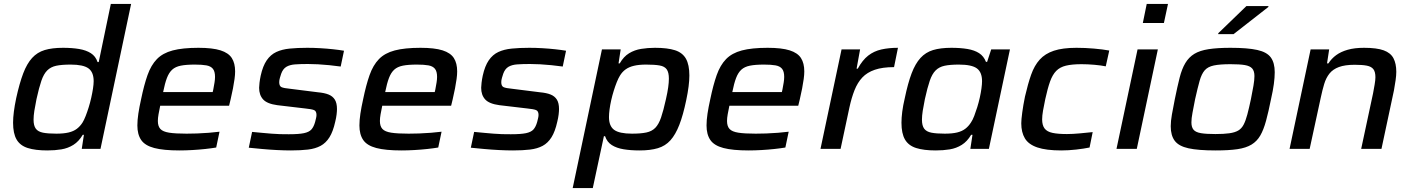

<svg xmlns="http://www.w3.org/2000/svg" viewBox="-20 -763 7240 984"><path d="M223 8Q161 8 122 -4.5Q83 -17 65 -48Q47 -79 47 -134Q47 -159 51 -190.5Q55 -222 63 -260Q80 -337 99 -387Q118 -437 144.5 -466Q171 -495 209 -506.5Q247 -518 303 -518Q349 -518 385 -512Q421 -506 445.5 -490.5Q470 -475 480 -445H486L548 -743H652L495 0H399L410 -72H404Q384 -38 356 -20.5Q328 -3 294.5 2.5Q261 8 223 8ZM269 -78Q306 -78 331.5 -84Q357 -90 374 -103Q391 -116 403 -135Q411 -148 419 -168.5Q427 -189 434.5 -213Q442 -237 447.5 -261.5Q453 -286 456.5 -308.5Q460 -331 460 -347Q460 -393 433.5 -412.5Q407 -432 342 -432Q296 -432 268 -426Q240 -420 222 -402Q204 -384 192 -349Q180 -314 167 -255Q160 -221 156 -195Q152 -169 152 -150Q152 -119 163.5 -103.5Q175 -88 200.5 -83Q226 -78 269 -78Z M900 8Q818 8 770.5 -4.5Q723 -17 703.5 -45.5Q684 -74 684 -120Q684 -147 689 -180.5Q694 -214 703 -254Q718 -327 736 -378Q754 -429 784 -460Q814 -491 865 -504.5Q916 -518 997 -518Q1069 -518 1110 -505Q1151 -492 1168 -465.5Q1185 -439 1185 -397Q1185 -380 1182 -358Q1179 -336 1174 -310Q1169 -284 1162 -254L1154 -221H801Q796 -197 792.5 -177.5Q789 -158 789 -143Q789 -116 802 -102Q815 -88 847 -83Q879 -78 936 -78Q960 -78 990 -79Q1020 -80 1050.5 -82.5Q1081 -85 1105 -88L1088 -7Q1065 -3 1032.5 0.5Q1000 4 965.5 6Q931 8 900 8ZM816 -291H1070L1073 -304Q1077 -325 1079.5 -340.5Q1082 -356 1082 -369Q1082 -397 1071 -410.5Q1060 -424 1037.5 -428Q1015 -432 979 -432Q934 -432 906.5 -426.5Q879 -421 862.5 -406Q846 -391 835.5 -363.5Q825 -336 816 -291Z M1471 8Q1438 8 1399 6Q1360 4 1322.5 0.5Q1285 -3 1255 -6L1272 -87Q1301 -84 1325 -82Q1349 -80 1371 -78Q1393 -76 1415 -75.5Q1437 -75 1460 -75Q1511 -75 1537.5 -80.5Q1564 -86 1576 -99.5Q1588 -113 1595 -138Q1598 -150 1600 -158.5Q1602 -167 1602 -174Q1602 -194 1589 -199Q1576 -204 1545 -207L1401 -224Q1349 -231 1328.5 -253.5Q1308 -276 1308 -313Q1308 -322 1310 -339Q1312 -356 1316 -375Q1327 -425 1347 -454Q1367 -483 1396 -496.5Q1425 -510 1464.5 -514Q1504 -518 1555 -518Q1587 -518 1621.5 -516Q1656 -514 1688 -510.5Q1720 -507 1743 -503L1726 -422Q1697 -426 1667.5 -429Q1638 -432 1610 -433.5Q1582 -435 1558 -435Q1520 -435 1492.5 -433Q1465 -431 1447.5 -420.5Q1430 -410 1421 -385Q1418 -376 1414.5 -364Q1411 -352 1411 -342Q1411 -322 1422.5 -316.5Q1434 -311 1467 -308L1610 -290Q1643 -287 1664 -278.5Q1685 -270 1696 -252.5Q1707 -235 1707 -204Q1707 -193 1705 -176Q1703 -159 1698 -139Q1687 -89 1668.5 -59.5Q1650 -30 1623 -15.5Q1596 -1 1558.5 3.5Q1521 8 1471 8Z M2038 8Q1956 8 1908.5 -4.5Q1861 -17 1841.5 -45.5Q1822 -74 1822 -120Q1822 -147 1827 -180.5Q1832 -214 1841 -254Q1856 -327 1874 -378Q1892 -429 1922 -460Q1952 -491 2003 -504.5Q2054 -518 2135 -518Q2207 -518 2248 -505Q2289 -492 2306 -465.5Q2323 -439 2323 -397Q2323 -380 2320 -358Q2317 -336 2312 -310Q2307 -284 2300 -254L2292 -221H1939Q1934 -197 1930.5 -177.5Q1927 -158 1927 -143Q1927 -116 1940 -102Q1953 -88 1985 -83Q2017 -78 2074 -78Q2098 -78 2128 -79Q2158 -80 2188.5 -82.5Q2219 -85 2243 -88L2226 -7Q2203 -3 2170.5 0.5Q2138 4 2103.5 6Q2069 8 2038 8ZM1954 -291H2208L2211 -304Q2215 -325 2217.5 -340.5Q2220 -356 2220 -369Q2220 -397 2209 -410.5Q2198 -424 2175.5 -428Q2153 -432 2117 -432Q2072 -432 2044.5 -426.5Q2017 -421 2000.5 -406Q1984 -391 1973.5 -363.5Q1963 -336 1954 -291Z M2609 8Q2576 8 2537 6Q2498 4 2460.5 0.5Q2423 -3 2393 -6L2410 -87Q2439 -84 2463 -82Q2487 -80 2509 -78Q2531 -76 2553 -75.5Q2575 -75 2598 -75Q2649 -75 2675.5 -80.5Q2702 -86 2714 -99.5Q2726 -113 2733 -138Q2736 -150 2738 -158.5Q2740 -167 2740 -174Q2740 -194 2727 -199Q2714 -204 2683 -207L2539 -224Q2487 -231 2466.5 -253.5Q2446 -276 2446 -313Q2446 -322 2448 -339Q2450 -356 2454 -375Q2465 -425 2485 -454Q2505 -483 2534 -496.5Q2563 -510 2602.5 -514Q2642 -518 2693 -518Q2725 -518 2759.5 -516Q2794 -514 2826 -510.5Q2858 -507 2881 -503L2864 -422Q2835 -426 2805.5 -429Q2776 -432 2748 -433.5Q2720 -435 2696 -435Q2658 -435 2630.5 -433Q2603 -431 2585.5 -420.5Q2568 -410 2559 -385Q2556 -376 2552.5 -364Q2549 -352 2549 -342Q2549 -322 2560.5 -316.5Q2572 -311 2605 -308L2748 -290Q2781 -287 2802 -278.5Q2823 -270 2834 -252.5Q2845 -235 2845 -204Q2845 -193 2843 -176Q2841 -159 2836 -139Q2825 -89 2806.5 -59.5Q2788 -30 2761 -15.5Q2734 -1 2696.5 3.5Q2659 8 2609 8Z M2915 201 3065 -510H3161L3150 -438H3156Q3176 -473 3204 -490Q3232 -507 3266 -512.5Q3300 -518 3337 -518Q3401 -518 3439.5 -505.5Q3478 -493 3495.5 -462Q3513 -431 3513 -376Q3513 -351 3509 -319.5Q3505 -288 3497 -250Q3481 -173 3461.5 -123Q3442 -73 3416 -44Q3390 -15 3351.5 -3.5Q3313 8 3258 8Q3212 8 3176 2Q3140 -4 3115.5 -19.5Q3091 -35 3081 -65H3075L3018 201ZM3219 -78Q3264 -78 3292.5 -84Q3321 -90 3338.5 -108Q3356 -126 3368 -161Q3380 -196 3393 -255Q3401 -290 3404.5 -315.5Q3408 -341 3408 -360Q3408 -392 3397 -407.5Q3386 -423 3360.5 -427.5Q3335 -432 3291 -432Q3255 -432 3229.5 -426Q3204 -420 3186.5 -407.5Q3169 -395 3157 -375Q3149 -362 3141 -342Q3133 -322 3125.5 -298Q3118 -274 3112.5 -249.5Q3107 -225 3104 -202.5Q3101 -180 3101 -163Q3101 -117 3127.5 -97.5Q3154 -78 3219 -78Z M3817 8Q3735 8 3687.5 -4.5Q3640 -17 3620.5 -45.5Q3601 -74 3601 -120Q3601 -147 3606 -180.5Q3611 -214 3620 -254Q3635 -327 3653 -378Q3671 -429 3701 -460Q3731 -491 3782 -504.5Q3833 -518 3914 -518Q3986 -518 4027 -505Q4068 -492 4085 -465.5Q4102 -439 4102 -397Q4102 -380 4099 -358Q4096 -336 4091 -310Q4086 -284 4079 -254L4071 -221H3718Q3713 -197 3709.5 -177.5Q3706 -158 3706 -143Q3706 -116 3719 -102Q3732 -88 3764 -83Q3796 -78 3853 -78Q3877 -78 3907 -79Q3937 -80 3967.5 -82.5Q3998 -85 4022 -88L4005 -7Q3982 -3 3949.5 0.5Q3917 4 3882.5 6Q3848 8 3817 8ZM3733 -291H3987L3990 -304Q3994 -325 3996.5 -340.5Q3999 -356 3999 -369Q3999 -397 3988 -410.5Q3977 -424 3954.5 -428Q3932 -432 3896 -432Q3851 -432 3823.5 -426.5Q3796 -421 3779.5 -406Q3763 -391 3752.5 -363.5Q3742 -336 3733 -291Z M4185 0 4293 -510H4388L4370 -411H4376Q4400 -455 4429.5 -478Q4459 -501 4497 -509.5Q4535 -518 4582 -518L4562 -419Q4503 -419 4463.5 -405.5Q4424 -392 4399.5 -366Q4375 -340 4359.5 -301Q4344 -262 4333 -211L4288 0Z M4776 8Q4714 8 4675 -4.5Q4636 -17 4618 -48Q4600 -79 4600 -134Q4600 -159 4604 -190.5Q4608 -222 4617 -260Q4633 -337 4652 -387Q4671 -437 4697.5 -466Q4724 -495 4762 -506.5Q4800 -518 4856 -518Q4902 -518 4938 -512Q4974 -506 4998 -490.5Q5022 -475 5033 -446H5039L5060 -510H5156L5048 0H4953L4964 -72H4957Q4937 -38 4909 -20.5Q4881 -3 4847.5 2.5Q4814 8 4776 8ZM4822 -78Q4860 -78 4885 -84Q4910 -90 4927 -103Q4944 -116 4956 -135Q4965 -148 4973 -169Q4981 -190 4988.5 -214Q4996 -238 5001.5 -263Q5007 -288 5010 -310Q5013 -332 5013 -347Q5013 -393 4986.5 -412.5Q4960 -432 4894 -432Q4849 -432 4821 -426Q4793 -420 4775 -402Q4757 -384 4745 -349Q4733 -314 4720 -255Q4713 -221 4709 -195Q4705 -169 4705 -150Q4705 -119 4716.5 -103.5Q4728 -88 4753.5 -83Q4779 -78 4822 -78Z M5419 8Q5341 8 5296 -7.5Q5251 -23 5232.5 -54Q5214 -85 5214 -131Q5214 -149 5219 -186.5Q5224 -224 5233 -268Q5248 -333 5264.5 -380Q5281 -427 5308.5 -457.5Q5336 -488 5381 -503Q5426 -518 5497 -518Q5541 -518 5587 -514Q5633 -510 5665 -504L5647 -423Q5623 -428 5588.5 -431Q5554 -434 5523 -434Q5474 -434 5443 -426.5Q5412 -419 5393 -399.5Q5374 -380 5361.5 -345Q5349 -310 5337 -255Q5330 -222 5325.5 -196Q5321 -170 5321 -151Q5321 -121 5333.5 -104.5Q5346 -88 5374 -82Q5402 -76 5448 -76Q5477 -76 5514.5 -79.5Q5552 -83 5580 -86L5564 -7Q5535 -1 5495.5 3.5Q5456 8 5419 8Z M5837 -645 5857 -743H5966L5945 -645ZM5702 0 5810 -510H5914L5806 0Z M6210 8Q6121 8 6071 -3Q6021 -14 6000.5 -41.5Q5980 -69 5980 -116Q5980 -142 5986 -176Q5992 -210 6001 -255Q6014 -319 6025.5 -364.5Q6037 -410 6055 -440Q6073 -470 6101 -487Q6129 -504 6174 -511Q6219 -518 6286 -518Q6374 -518 6423.5 -507Q6473 -496 6493 -468.5Q6513 -441 6513 -393Q6513 -366 6508.5 -332.5Q6504 -299 6494 -255Q6481 -190 6468.5 -144Q6456 -98 6439 -68.5Q6422 -39 6394 -22Q6366 -5 6322 1.5Q6278 8 6210 8ZM6209 -76Q6252 -76 6280.5 -80Q6309 -84 6326 -94Q6343 -104 6353.5 -124Q6364 -144 6372.5 -176Q6381 -208 6391 -255Q6399 -295 6404 -324Q6409 -353 6409 -373Q6409 -399 6397.5 -412Q6386 -425 6360 -429.5Q6334 -434 6286 -434Q6232 -434 6201 -427.5Q6170 -421 6154 -402.5Q6138 -384 6128 -348.5Q6118 -313 6105 -255Q6097 -214 6091.5 -185Q6086 -156 6086 -136Q6086 -111 6097 -98Q6108 -85 6135 -80.5Q6162 -76 6209 -76ZM6223 -588 6224 -593 6368 -732H6481L6480 -727L6302 -588Z M6589 0 6697 -510H6792L6781 -438H6788Q6804 -463 6828 -480.5Q6852 -498 6887 -508Q6922 -518 6971 -518Q7036 -518 7071.5 -505Q7107 -492 7121.5 -464.5Q7136 -437 7136 -395Q7136 -377 7132.5 -352Q7129 -327 7124 -300L7060 0H6956L7017 -285Q7021 -306 7025 -329.5Q7029 -353 7029 -367Q7029 -395 7018.5 -408.5Q7008 -422 6985 -426.5Q6962 -431 6923 -431Q6873 -431 6842 -419.5Q6811 -408 6793.5 -386Q6776 -364 6766.5 -332.5Q6757 -301 6749 -263L6692 0Z"/></svg>

Font: Saira SemiExpanded Medium
Style: Italic
Weight: 500
Width: 6
Italic angle: -12°
Designer: Hector Gatti with collaboration of the Omnibus-Type team
Foundry: Omnibus-Type
Version: Version 1.101